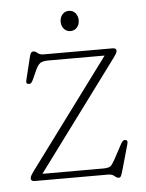

<svg xmlns="http://www.w3.org/2000/svg" viewBox="-48 -655 538 709"><g transform="rotate(-5 220.5 -300.0)"><path d="M374.5 -416 84 -24H309.5Q330.5 -24 337.5 -30.5Q344.5 -37 354 -54.5L383 -108.5Q390 -122 398 -122Q410 -122 406.5 -107.5L379 -10Q375 3.5 372.2 9.2Q369.5 15 364 15Q356.5 15 348.5 7.5Q340.5 0 325 0H53.5Q39.5 0 39.5 -10.5Q39.5 -15 42.5 -20.8Q45.5 -26.5 57.5 -43L351 -439H144Q121 -439 112 -432.5Q103 -426 94.5 -407.5L79 -373Q74.5 -364 71.5 -361.5Q68.5 -359 64 -359Q51 -359 55 -373.5L74 -451.5Q77.5 -467.5 81 -472.2Q84.5 -477 90 -477Q97.5 -477 105 -470Q112.5 -463 127.5 -463H382.5Q396.5 -463 396.5 -453Q396.5 -448.5 392.2 -441.2Q388 -434 374.5 -416ZM233.5 -540Q218.5 -540 209.2 -551Q200 -562 200 -577.5Q200 -593 209.2 -604Q218.5 -615 233.5 -615Q248.5 -615 257.8 -604Q267 -593 267 -577.5Q267 -562 257.8 -551Q248.5 -540 233.5 -540Z"/></g></svg>

Font: Fraunces 9pt S050 Thin
Style: Regular
Weight: 100
Version: Version 1.000; ttfautohint (v1.8.3)